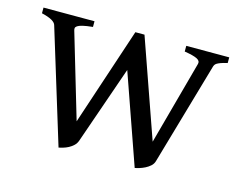

<svg xmlns="http://www.w3.org/2000/svg" viewBox="-73 -562 852 685"><g transform="rotate(15 353.0 -219.5)"><path d="M695.8 -433.1Q680.7 -429.7 671.9 -426.5Q663.1 -423.3 658 -420.2Q652.8 -417 650.6 -412.8Q648.4 -408.7 647 -402.8L539.1 -28.8Q536.1 -18.1 527.6 -10.5Q519 -2.9 508.8 2.2Q498.5 7.3 488.5 10.3Q478.5 13.2 472.2 14.6L356 -316.4L255.9 -28.8Q252 -17.6 243.9 -10Q235.8 -2.4 226.1 2.7Q216.3 7.8 206.8 10.5Q197.3 13.2 190.9 14.6L63 -402.8Q58.6 -421.9 9.8 -433.1V-454.1H198.2V-433.1Q174.3 -430.7 161.1 -427.5Q147.9 -424.3 142.1 -420.2Q136.2 -416 136 -411.6Q135.7 -407.2 137.2 -402.8L229 -92.8L349.1 -454.1H382.8L509.8 -92.8L594.2 -402.8Q597.2 -414.1 584 -420.9Q570.8 -427.7 537.1 -433.1V-454.1H695.8Z"/></g></svg>

Font: Gentium Plus Viet
Style: Regular
Weight: 400
Designer: J. Victor Gaultney, Annie Olsen, Iska Routamaa, Becca Hirsbrunner
Foundry: SIL International
Version: Version 5.000